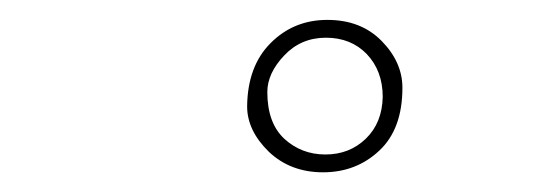

<svg xmlns="http://www.w3.org/2000/svg" viewBox="-20 -696 560 195"><path d="M368.7 -597.7Q368.7 -624 352.5 -641.1Q336.4 -657.7 311 -657.7Q285.6 -657.7 268.6 -639.6Q251.5 -621.6 251.5 -602.5Q251.5 -571.3 268.6 -555.2Q286.1 -539.1 310.5 -539.1Q335 -539.1 351.6 -555.2Q368.2 -571.3 368.7 -597.7ZM231 -587.9Q231.4 -628.9 254.9 -652.3Q278.3 -675.8 312.5 -675.8Q346.7 -675.8 367.7 -654.3Q388.7 -632.8 388.7 -606.9Q388.7 -564.9 365.2 -543Q341.8 -521 308.1 -521Q274.9 -521 252.9 -542Q231 -563.5 231 -587.9Z"/></svg>

Font: PinyonScript
Style: Regular
Weight: 400
Designer: Nicole Fally
Foundry: Nicole Fally
Version: Version 1.005